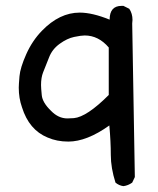

<svg xmlns="http://www.w3.org/2000/svg" viewBox="-20 -511 540 655"><path d="M401 124Q386 122 374 112Q358 62 358 17.5Q358 -27 353 -83Q276 -28 213 -28Q174 -28 142 -42Q79 -68 55 -145Q44 -176 44 -212Q44 -222 46.5 -251Q49 -280 69.5 -326Q90 -372 123 -406Q183 -468 252 -468Q295 -468 354 -444Q354 -491 395 -491H401L421 -481Q432 -465 432 -443L431 -431L440 93L431 112Q417 122 401 124ZM210 -107 232 -108Q276 -112 351 -187V-349Q316 -390 269 -390Q257 -390 233 -385Q209 -380 183.5 -361.5Q158 -343 147.5 -315.5Q137 -288 127 -264Q120 -246 120 -221Q120 -211 122.5 -186Q125 -161 154 -133Q179 -107 210 -107Z"/></svg>

Font: Xiaolai Mono SC
Style: Regular
Weight: 400
Monospace: yes
Designer: LXGW / Nozomi Seto
Version: Version 3.113;September 30, 2024